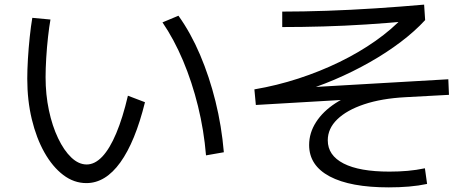

<svg xmlns="http://www.w3.org/2000/svg" viewBox="-20 -771 2040 826"><path d="M351.7 16.7Q298 16.7 252 -18.3Q206 -53.3 171.1 -115.1Q136.3 -177 116.8 -258.1Q97.3 -339.3 97.3 -432.3Q97.3 -469.3 100.1 -517.3Q103 -565.3 108 -612.5Q113 -659.7 119 -694.3L197.1 -687Q191.7 -657.3 186.7 -612.8Q181.7 -568.3 178.9 -521.8Q176.1 -475.3 176.1 -439Q176.1 -364.3 190.4 -296.7Q204.7 -229 229.9 -176.4Q255 -123.7 286.7 -93.5Q318.3 -63.4 353 -63.4Q388 -63.4 420.2 -97.4Q452.3 -131.4 480.1 -197.7Q508 -264 530.3 -359.3L603.7 -331.3Q561.7 -161.3 497.7 -72.3Q433.7 16.7 351.7 16.7ZM866.3 -102.6Q857.3 -210.6 831.8 -314.3Q806.3 -418 767.5 -510Q728.6 -602 679 -674.7L747.7 -703.4Q800.7 -629.3 840.7 -535.3Q880.7 -441.3 907 -335.2Q933.4 -229 943 -116Z M1652.5 35.1Q1487.3 35.1 1398.6 -11.9Q1309.9 -59 1309.9 -147.3Q1309.9 -199.2 1339.6 -245.5Q1369.2 -291.8 1423.4 -327.1Q1477.6 -362.4 1549.6 -380.7L1557.9 -347.3L1080.7 -319.4L1074.4 -386.5Q1171.2 -403 1263.9 -433.2Q1356.6 -463.4 1440.6 -504.3Q1524.6 -545.2 1595.5 -595.1Q1666.3 -644.9 1718.3 -700.9L1735.2 -680Q1648.8 -671.8 1555.8 -665.8Q1462.9 -659.8 1370.9 -657.2Q1278.9 -654.6 1194.2 -654.6V-721.1Q1283 -721.1 1385.6 -724.6Q1488.2 -728.1 1595.5 -735.1Q1702.8 -742.1 1804.6 -751.1L1809 -684.6Q1765.4 -637 1704.2 -590.6Q1643 -544.2 1570.2 -503Q1497.4 -461.7 1417.9 -427.9Q1338.4 -394.1 1258.5 -371.2L1248.5 -391.8L1908.7 -430L1911.5 -363L1723.3 -352.8Q1621.1 -347.3 1546.3 -322.2Q1471.6 -297.1 1430.9 -257.5Q1390.1 -217.9 1390.1 -167.4Q1390.1 -102.5 1458.2 -67.6Q1526.3 -32.7 1655.3 -32.7Q1696.9 -32.7 1733.7 -36Q1770.4 -39.2 1808 -47L1817.4 20.3Q1780.7 28.1 1739.5 31.6Q1698.4 35.1 1652.5 35.1Z"/></svg>

Font: M PLUS 2 Thin
Style: Regular
Weight: 100
Designer: Coji Morishita
Foundry: UNDERFOREST DESIGN
Version: Version 1.001